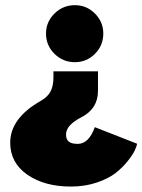

<svg xmlns="http://www.w3.org/2000/svg" viewBox="-20 -690 537 724"><path d="M262.5 -670.5Q306.5 -670.5 338 -639Q369.5 -607.5 369.5 -563.5Q369.5 -518.5 338 -487Q306.5 -455.5 262.5 -455.5Q217.5 -455.5 185.5 -487Q153.5 -518.5 153.5 -563.5Q153.5 -607.5 185.5 -639Q217.5 -670.5 262.5 -670.5ZM349.5 -421V-347.5Q349.5 -280 287 -248Q229 -218 229 -183.5Q229 -164 239.5 -155.8Q250 -147.5 273 -147.5Q315 -147.5 337.5 -210.5L497 -148Q496 -140 488.5 -123.5Q481 -107 461.8 -82.8Q442.5 -58.5 415.8 -37.5Q389 -16.5 344.5 -1.5Q300 13.5 247 13.5Q148 13.5 83.2 -31.2Q18.5 -76 18.5 -152Q18.5 -244 133.5 -309.5Q159.5 -324 170.5 -345Q181.5 -366 181.5 -397.5V-421Z"/></svg>

Font: League Spartan Black
Style: Regular
Weight: 900
Foundry: The League of Moveable Type
Version: Version 2.002